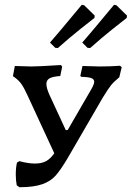

<svg xmlns="http://www.w3.org/2000/svg" viewBox="-20 -777 551 803"><path d="M489 -496 479 -454Q456 -435 444 -420Q432 -405 410 -369L262 -114Q234 -67 213 -43Q192 -19 156.5 -6.5Q121 6 61 6L50 -2Q46 -22 46 -47Q46 -76 51 -97L61 -103Q98 -93 126 -93Q155 -93 173.5 -103.5Q192 -114 207 -136L97 -374Q81 -409 70 -425Q59 -441 38 -456L34 -458L42 -501L111 -499Q141 -499 235 -505L240 -498L232 -459Q201 -457 187.5 -449.5Q174 -442 174 -426Q174 -409 187 -380L255 -233H263L355 -392Q363 -405 368.5 -416.5Q374 -428 374 -435Q374 -446 361.5 -450.5Q349 -455 319 -456L316 -460L325 -501L397 -499Q443 -499 482 -502ZM222 -576 211 -577 189 -599Q229 -645 269.5 -694Q310 -743 322 -757L332 -755L376 -712L375 -702Q362 -692 316 -655.5Q270 -619 222 -576ZM357 -576 346 -577 324 -599Q364 -645 404.5 -694Q445 -743 457 -757L467 -755L511 -712L510 -702Q497 -692 451 -655.5Q405 -619 357 -576Z"/></svg>

Font: Alegreya SC Medium
Style: Italic
Weight: 500
Italic angle: -7°
Designer: Juan Pablo del Peral
Foundry: Huerta Tipografica
Version: Version 2.007; ttfautohint (v1.6)